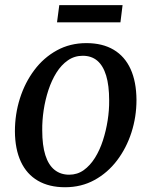

<svg xmlns="http://www.w3.org/2000/svg" viewBox="-20 -736 604 766"><path d="M324.5 -564Q389 -564 433.5 -537.5Q478 -511 501 -460.5Q524 -410 524.5 -337.5Q524.5 -270 504.5 -207.8Q484.5 -145.5 447 -96Q409.5 -46.5 357 -17.8Q304.5 11 239.5 11Q176 11 131.2 -15Q86.5 -41 63.2 -91Q40 -141 39.5 -212Q39.5 -280.5 59.5 -343.5Q79.5 -406.5 116.8 -456.2Q154 -506 206.8 -535Q259.5 -564 324.5 -564ZM310 -513.5Q277 -513.5 250.8 -495.2Q224.5 -477 205.2 -446.2Q186 -415.5 173.2 -376.8Q160.5 -338 154.2 -296.5Q148 -255 148.5 -216Q148.5 -156 161 -116.8Q173.5 -77.5 197.8 -58.2Q222 -39 256 -39Q288.5 -39 314 -57.2Q339.5 -75.5 358.8 -106.2Q378 -137 390.5 -175.5Q403 -214 409.5 -255.5Q416 -297 415.5 -335.5Q415.5 -395 403.5 -434.5Q391.5 -474 368.2 -493.8Q345 -513.5 310 -513.5ZM216.5 -715.5H469L460.5 -647H207.5Z"/></svg>

Font: Merriweather 28pt
Style: Italic
Weight: 400
Italic angle: -7.8°
Version: Version 2.101